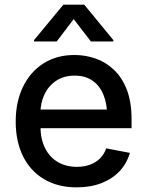

<svg xmlns="http://www.w3.org/2000/svg" viewBox="-20 -787 625 818"><path d="M306.6 11.2Q226.6 11.2 168 -23.4Q109.4 -58.1 78.1 -121.3Q46.9 -184.6 46.9 -269Q46.9 -353 77.9 -417Q108.9 -481 165 -516.8Q221.2 -552.7 297.4 -552.7Q343.8 -552.7 387.2 -537.6Q430.7 -522.5 465.3 -489.7Q500 -457 520.3 -404.8Q540.5 -352.5 540.5 -278.8V-240.7H106.4V-320.3H485.8L436.5 -293.9Q436.5 -344.2 420.9 -382.8Q405.3 -421.4 374.5 -443.1Q343.8 -464.8 297.9 -464.8Q252 -464.8 219.2 -442.9Q186.5 -420.9 169.4 -384.8Q152.3 -348.6 152.3 -305.7V-251.5Q152.3 -195.3 171.9 -156.2Q191.4 -117.2 226.3 -96.7Q261.2 -76.2 307.6 -76.2Q337.9 -76.2 362.5 -85Q387.2 -93.8 405.3 -111.3Q423.3 -128.9 432.6 -154.8L533.2 -135.7Q521 -91.8 490.2 -58.6Q459.5 -25.4 412.8 -7.1Q366.2 11.2 306.6 11.2ZM367.2 -610.4 293.9 -705.6 221.7 -610.4H125V-616.2L250 -767.1H338.9L462.9 -616.2V-610.4Z"/></svg>

Font: Inter V
Style: Weight 500 Optical size 14.0
Weight: 500
Designer: Rasmus Andersson
Foundry: rsms
Version: Version 4.000;git-4fc901f